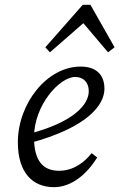

<svg xmlns="http://www.w3.org/2000/svg" viewBox="-20 -763 495 796"><path d="M204 13C277 13 341 -42 383 -110L360 -128C333 -94 288 -55 225 -55C160 -55 121 -94 121 -194C121 -327 227 -444 292 -444C325 -444 348 -422 348 -385C348 -328 283 -255 96 -207L100 -169C347 -235 413 -330 413 -395C413 -454 378 -487 314 -487C175 -487 54 -334 54 -173C54 -45 117 13 204 13ZM428 -546 455 -567 355 -743H323L168 -567L187 -546L352 -690H306L428 -546Z"/></svg>

Font: Source Serif Variable
Style: Italic
Weight: 389
Italic angle: -12°
Designer: Frank Grießhammer
Foundry: Adobe Systems Incorporated
Version: Version 3.001;hotconv 1.0.111;makeotfexe 2.5.65597